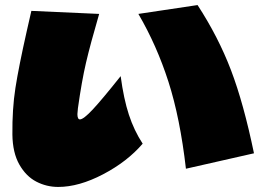

<svg xmlns="http://www.w3.org/2000/svg" viewBox="-20 -751 1040 759"><path d="M715 -84Q692 -284 646 -427.5Q600 -571 527 -696L761 -731Q843 -605 893 -474Q943 -343 984 -145ZM210 -12Q164 -12 123.5 -33Q83 -54 56.5 -100.5Q30 -147 29 -219Q28 -320 41 -403.5Q54 -487 86 -629L104 -708L372 -696Q337 -576 320 -503Q303 -430 288 -323Q286 -305 286 -300Q286 -279 296 -279Q310 -279 346.5 -318Q383 -357 457 -450Q469 -360 489.5 -297.5Q510 -235 544 -183Q483 -112 387.5 -62Q292 -12 210 -12Z"/></svg>

Font: Dela Gothic One
Style: Regular
Weight: 400
Designer: aratakana
Foundry: aratakana
Version: Version 1.004